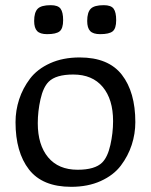

<svg xmlns="http://www.w3.org/2000/svg" viewBox="-20 -712 583 742"><path d="M503 -240Q503 -195 489 -152Q475 -109 447 -72Q419 -35 369.5 -12.5Q320 10 255 10Q144 10 92 -57Q40 -124 40 -240Q40 -285 54 -328Q68 -371 96 -408Q124 -445 173.5 -467.5Q223 -490 288 -490Q399 -490 451 -423Q503 -356 503 -240ZM263 -424Q196 -424 168 -396Q147 -375 136.5 -328.5Q126 -282 126 -236Q126 -152 166 -104Q206 -56 280 -56Q347 -56 375 -84Q396 -105 406.5 -151.5Q417 -198 417 -244Q417 -328 377 -376Q337 -424 263 -424ZM224 -634Q224 -602 210.5 -591Q197 -580 162 -580Q135 -580 123.5 -592Q112 -604 112 -631Q112 -664 125.5 -678Q139 -692 176 -692Q204 -692 214 -678.5Q224 -665 224 -634ZM429 -634Q429 -602 415.5 -591Q402 -580 367 -580Q340 -580 328.5 -592Q317 -604 317 -631Q317 -664 330.5 -678Q344 -692 381 -692Q409 -692 419 -678.5Q429 -665 429 -634Z"/></svg>

Font: Enriqueta
Style: Regular
Weight: 400
Designer: Viviana Monsalve, Gustavo Ibarra
Foundry: Viviana Monsalve, Gustavo Ibarra
Version: Version 1.002